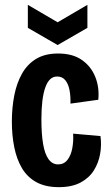

<svg xmlns="http://www.w3.org/2000/svg" viewBox="-20 -761 450 793"><path d="M223 12Q168 12 130.5 -8.5Q93 -29 71 -66Q49 -103 39 -152.5Q29 -202 29 -258Q29 -316 39 -367Q49 -418 71 -457Q93 -496 129.5 -518Q166 -540 220 -540Q280 -540 318 -513.5Q356 -487 373.5 -443.5Q391 -400 386 -349L271 -333Q272 -364 267 -389.5Q262 -415 249.5 -430Q237 -445 216 -445Q199 -445 187 -433.5Q175 -422 167 -399.5Q159 -377 155 -344Q151 -311 151 -268Q151 -208 158 -166.5Q165 -125 180.5 -103.5Q196 -82 220 -82Q244 -82 258.5 -100.5Q273 -119 278.5 -148.5Q284 -178 282 -209L395 -199Q400 -162 393.5 -125Q387 -88 367.5 -57Q348 -26 312.5 -7Q277 12 223 12ZM95 -741 218 -669 341 -741V-646L218 -575L95 -646Z"/></svg>

Font: Bricolage Grotesque 36pt Condensed SemiBold
Style: Regular
Weight: 600
Width: 3
Designer: Mathieu Triay
Foundry: Atelier Triay
Version: Version 1.001;gftools[0.9.33.dev8+g029e19f]